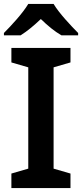

<svg xmlns="http://www.w3.org/2000/svg" viewBox="-20 -958 418 978"><path d="M253 -938H124C97 -892 38 -828 0 -790V-778H85C120 -800 152 -827 188 -861C223 -827 258 -798 293 -778H378V-790C342 -826 280 -892 253 -938ZM339 0V-74L253 -99V-615L339 -640V-714H38V-640L124 -615V-99L38 -74V0Z"/></svg>

Font: Noto Sans Myanmar UI SemiBold
Style: Regular
Weight: 600
Designer: Monotype Design Team
Foundry: Monotype Imaging Inc.
Version: Version 2.103